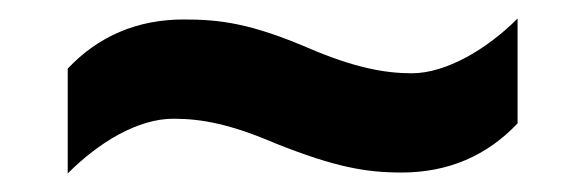

<svg xmlns="http://www.w3.org/2000/svg" viewBox="-20 -456 612 207"><path d="M278 -301C341 -276 374 -270 413 -270C463 -270 505 -288 538 -323V-436C505 -403 461 -377 424 -377C395 -377 362 -383 313 -404C250 -431 217 -435 178 -435C128 -435 86 -417 53 -382V-269C86 -302 128 -328 167 -328C198 -328 229 -322 278 -301Z"/></svg>

Font: BC Sans
Style: Bold Italic
Weight: 700
Italic angle: -12°
Designer: Monotype Design Team
Province of B.C.
Foundry: Monotype Imaging Inc.
Version: Version 2.000;GOOG;noto-source:20170915:90ef993387c0